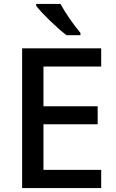

<svg xmlns="http://www.w3.org/2000/svg" viewBox="-20 -961 595 981"><path d="M289 -941H165V-931C193 -894 272 -817 320 -781H391V-793C359 -830 313 -896 289 -941ZM497 0V-93H202V-326H479V-418H202V-621H497V-714H93V0Z"/></svg>

Font: Noto Sans Georgian Medium
Style: Regular
Weight: 500
Designer: Monotype Design Team, Akaki Razmadze
Foundry: Google LLC
Version: Version 2.005